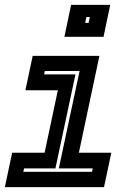

<svg xmlns="http://www.w3.org/2000/svg" viewBox="-22 -770 528 790"><path d="M243 -618.5 270.5 -750H431.5L404 -618.5ZM328.5 -676H342.5L347.5 -700H333.5ZM-2 0 28 -141.5H161.5L216 -398.5H82.5L112.5 -540H387L302.5 -141.5H436L406 0ZM74 -63H356.5L359.5 -77H220L305.5 -478H162.5L159.5 -464H288.5L206 -77H77Z"/></svg>

Font: Tourney Thin
Style: Italic
Weight: 100
Italic angle: -12°
Designer: Tyler Finck
Foundry: Etcetera Type Co
Version: Version 1.015